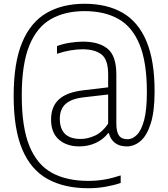

<svg xmlns="http://www.w3.org/2000/svg" viewBox="-20 -769 893 1019"><path d="M448.5 230Q321.5 230 233 181.2Q144.5 132.5 98.5 24.8Q52.5 -83 52.5 -260Q52.5 -435 97.2 -542.8Q142 -650.5 226.5 -699.8Q311 -749 429 -749Q548 -749 631 -701Q714 -653 757.2 -550.2Q800.5 -447.5 800.5 -284Q800.5 -178.5 780.2 -114.2Q760 -50 726.5 -21Q693 8 652.5 8Q613 8 589.2 -11.2Q565.5 -30.5 558 -62H553.5Q527 -28 487.2 -10Q447.5 8 401.5 8Q333.5 8 292.2 -28.5Q251 -65 251 -134.5Q251 -203.5 293 -241.8Q335 -280 424 -290L554 -305.5V-374Q554 -453 518.5 -480.2Q483 -507.5 417.5 -507.5Q389.5 -507.5 354.2 -501.8Q319 -496 282.5 -483.5V-524.5Q312.5 -536 350 -542Q387.5 -548 420 -548Q505.5 -548 551.5 -510Q597.5 -472 597.5 -373V-112Q597.5 -69.5 611.5 -49.8Q625.5 -30 657.5 -30Q683 -30 706.5 -53.2Q730 -76.5 744.8 -131Q759.5 -185.5 759.5 -280.5Q759.5 -438 721 -532.2Q682.5 -626.5 608.8 -668.2Q535 -710 429 -710Q324 -710 249.5 -667.2Q175 -624.5 135.2 -526.2Q95.5 -428 95.5 -262Q95.5 -93 136.2 6.2Q177 105.5 255.5 148.2Q334 191 448.5 191Q493.5 191 535 183.8Q576.5 176.5 620.5 162V202Q584 214.5 540 222.2Q496 230 448.5 230ZM297.5 -139Q297.5 -31.5 408 -31.5Q445.5 -31.5 484.5 -49.5Q523.5 -67.5 554 -112.5V-267.5L424.5 -252.5Q358.5 -245 328 -217.2Q297.5 -189.5 297.5 -139Z"/></svg>

Font: Encode Sans SmCnd XLt
Style: Regular
Weight: 200
Width: 4
Designer: Multiple Designers
Foundry: Impallari Type
Version: Version 3.002; ttfautohint (v1.8.3) -l 8 -r 50 -G 200 -x 14 